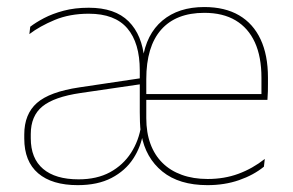

<svg xmlns="http://www.w3.org/2000/svg" viewBox="-20 -517 834 546"><path d="M570 9.5Q489.5 9.5 441.8 -29.2Q394 -68 382 -134.5L380.5 -139Q378.5 -155 378 -170Q377.5 -185 377.5 -198.5V-316.5Q377.5 -395 342 -436.5Q306.5 -478 232.5 -478Q178 -478 135.5 -460.2Q93 -442.5 63.5 -420L66 -441Q81.5 -453 105.2 -465.5Q129 -478 160.8 -486.5Q192.5 -495 232.5 -495Q307 -495 345.8 -456.2Q384.5 -417.5 390.5 -348H385.5Q396 -420 441.8 -458.5Q487.5 -497 561 -497Q619.5 -497 659.8 -473.5Q700 -450 721 -405.2Q742 -360.5 742 -296.5V-279.5Q742 -268.5 741.8 -257.5Q741.5 -246.5 740.5 -233H723.5Q723.5 -250.5 723.5 -266.5Q723.5 -282.5 723.5 -296Q723.5 -355.5 704.8 -396.5Q686 -437.5 650 -459Q614 -480.5 561 -480.5Q480.5 -480.5 438.2 -432.5Q396 -384.5 396 -292V-240V-236V-181Q396 -140 407.8 -108Q419.5 -76 442 -53.8Q464.5 -31.5 497 -19.8Q529.5 -8 570.5 -8Q618 -8 658 -22.8Q698 -37.5 733 -65L730.5 -43Q701 -19 660 -4.8Q619 9.5 570 9.5ZM201 9.5Q128 9.5 88.5 -24.2Q49 -58 49 -123V-134.5Q49 -192.5 85 -224.2Q121 -256 205.5 -268.5L386.5 -295.5L387 -278.5L209 -252.5Q134 -241.5 100.8 -214.5Q67.5 -187.5 67.5 -135.5V-124Q67.5 -66.5 102.5 -36.8Q137.5 -7 203.5 -7Q255.5 -7 292.8 -27.2Q330 -47.5 352.5 -82.2Q375 -117 381.5 -160.5L393 -142H387.5Q381.5 -100.5 359 -66Q336.5 -31.5 297.2 -11Q258 9.5 201 9.5ZM386 -233V-249.5H733.5V-233Z"/></svg>

Font: Anek Odia Thin
Style: Regular
Weight: 250
Version: Version 1.003